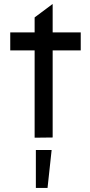

<svg xmlns="http://www.w3.org/2000/svg" viewBox="-20 -671 440 937"><path d="M149 -425H30V-513H149V-586L236 -651L237 -650V-513H374V-425H237V0L149 1ZM155 61H232L212 246H155Z"/></svg>

Font: Lineal
Style: Regular
Weight: 400
Designer: Created by Frank Adebiaye with contributions from Anton Moglia & Ariel Martín Pérez
Created by Frank ADEBIAYE with FontF
Foundry: Velvetyne Type Foundry
Version: Version 2.000